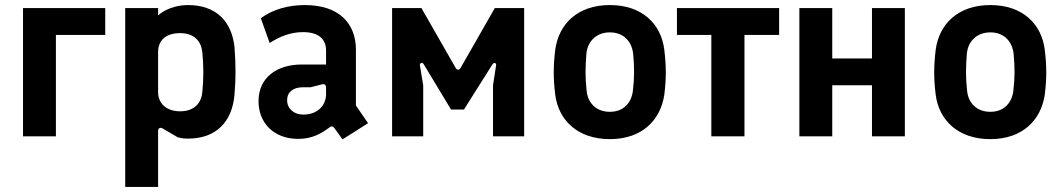

<svg xmlns="http://www.w3.org/2000/svg" viewBox="-20 -539 4205 759"><path d="M71 0H201V-401H396V-507H71Z M475 200H605V-21C605 -32 613 -38 625 -30L683 4C696 7 705 9 723 9C835 9 898 -58 907 -165C910 -201 911 -228 911 -255C911 -286 910 -315 907 -353C896 -455 834 -519 723 -519C674 -519 630 -501 605 -478V-507H475ZM692 -99C637 -99 605 -131 605 -175V-333C605 -379 635 -408 692 -408C750 -408 776 -374 780 -331C785 -279 785 -229 780 -177C777 -135 751 -99 692 -99Z M1301 -34 1334 12 1435 -52 1387 -122V-342C1387 -445 1322 -519 1185 -519C1119 -519 1059 -502 1011 -467L1046 -369C1086 -395 1129 -412 1178 -412C1239 -412 1269 -385 1269 -339V-284H1173C1075 -284 1002 -233 1002 -139C1002 -53 1062 10 1159 10C1214 10 1250 -11 1282 -35C1289 -41 1295 -41 1301 -34ZM1179 -86C1141 -86 1115 -110 1115 -143C1115 -175 1139 -194 1177 -194H1208L1251 -205C1261 -209 1269 -204 1269 -194V-167C1269 -122 1235 -86 1179 -86Z M1530 0H1653V-202L1640 -280C1638 -289 1649 -296 1655 -285L1763 -106H1814L1927 -285C1934 -295 1943 -289 1941 -280L1929 -202V0H2052V-507H1936L1801 -271C1795 -261 1787 -261 1781 -271L1646 -507H1530Z M2391 11C2518 11 2591 -64 2606 -164C2610 -196 2612 -224 2612 -252C2612 -281 2610 -310 2606 -343C2593 -445 2518 -519 2391 -519C2263 -519 2189 -444 2175 -343C2171 -310 2169 -281 2169 -252C2169 -224 2171 -196 2175 -164C2188 -64 2263 11 2391 11ZM2391 -97C2334 -97 2303 -135 2299 -181C2293 -233 2294 -273 2298 -326C2302 -372 2334 -411 2391 -411C2448 -411 2478 -372 2483 -326C2488 -272 2488 -233 2482 -181C2477 -136 2448 -97 2391 -97Z M2792 0H2923V-401H3060V-507H2656V-401H2792Z M3140 0H3270V-202H3427V0H3557V-507H3427V-308H3270V-507H3140Z M3895 11C4022 11 4095 -64 4110 -164C4114 -196 4116 -224 4116 -252C4116 -281 4114 -310 4110 -343C4097 -445 4022 -519 3895 -519C3767 -519 3693 -444 3679 -343C3675 -310 3673 -281 3673 -252C3673 -224 3675 -196 3679 -164C3692 -64 3767 11 3895 11ZM3895 -97C3838 -97 3807 -135 3803 -181C3797 -233 3798 -273 3802 -326C3806 -372 3838 -411 3895 -411C3952 -411 3982 -372 3987 -326C3992 -272 3992 -233 3986 -181C3981 -136 3952 -97 3895 -97Z"/></svg>

Font: Finlandica SemiBold
Style: Regular
Weight: 600
Designer: Niklas Ekholm, Juho Hiilivirta, Jaakko Suomalainen
Foundry: Helsinki Type Studio
Version: Version 2.000;Glyphs 3.2 (3202)